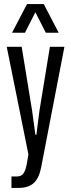

<svg xmlns="http://www.w3.org/2000/svg" viewBox="-20 -752 347 939"><path d="M36 111H63Q84 111 94.5 96.5Q105 82 111 50L119 3L13 -523H86L137 -211L153 -93H158L173 -211L224 -523H295L181 68Q170 122 143.5 144.5Q117 167 72 167H36ZM112 -732H194L267 -592H204L153 -692L102 -592H39Z"/></svg>

Font: Mona Sans Condensed
Style: Regular
Weight: 400
Width: 3
Designer: Deni Anggara
Foundry: GitHub
Version: Version 2.000